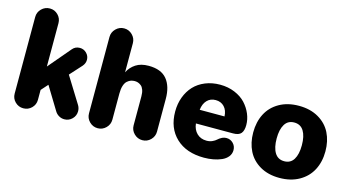

<svg xmlns="http://www.w3.org/2000/svg" viewBox="-85 -1123 2691 1475"><g transform="rotate(15 1260.5 -385.5)"><path d="M64.9 -84V-693.8Q64.9 -731.9 92.3 -759Q119.6 -786.1 158.2 -786.1Q196.3 -786.1 223.1 -759Q250 -731.9 250 -693.8V-349.1L400.9 -526.9Q422.9 -553.2 459 -553.2Q489.7 -553.2 512 -531Q534.2 -508.8 534.2 -478Q534.2 -450.2 514.2 -426.8L429.2 -333L558.1 -125Q570.8 -103.5 570.8 -79.1Q570.8 -43 545.2 -17.6Q519.5 7.8 483.9 7.8Q460.4 7.8 440.7 -3.7Q420.9 -15.1 409.2 -34.2L297.9 -216.8L250 -163.1V-84Q250 -45.9 222.9 -19Q195.8 7.8 157.2 7.8Q119.1 7.8 92 -19Q64.9 -45.9 64.9 -84Z M655.8 -85V-692.9Q655.8 -731 683.3 -758.5Q710.9 -786.1 749 -786.1Q787.1 -786.1 814.5 -758.5Q841.8 -731 841.8 -692.9V-461.9Q862.8 -504.4 903.1 -530.8Q943.4 -557.1 1004.9 -557.1Q1104.5 -557.1 1150.6 -501Q1196.8 -444.8 1196.8 -345.2V-85Q1196.8 -46.9 1169.4 -19.5Q1142.1 7.8 1104 7.8Q1065.9 7.8 1038.3 -19.5Q1010.7 -46.9 1010.7 -85V-315.9Q1010.7 -345.7 1003.2 -366.7Q995.6 -387.7 982.9 -397.7Q970.2 -407.7 957.8 -411.9Q945.3 -416 931.6 -416Q915.5 -416 901.4 -411.1Q887.2 -406.2 872.8 -393.8Q858.4 -381.3 850.1 -355.7Q841.8 -330.1 841.8 -293V-85Q841.8 -46.9 814.5 -19.5Q787.1 7.8 749 7.8Q710.9 7.8 683.3 -19.5Q655.8 -46.9 655.8 -85Z M1291.5 -271Q1291.5 -333 1311.3 -386Q1331.1 -439 1366.9 -477.3Q1402.8 -515.6 1456.1 -537.4Q1509.3 -559.1 1573.2 -559.1Q1636.7 -559.1 1689.9 -536.9Q1743.2 -514.6 1776.4 -478.8Q1809.6 -442.9 1827.9 -399.4Q1846.2 -356 1846.2 -311Q1846.2 -266.6 1828.1 -244.9Q1810.1 -223.1 1764.2 -223.1H1469.2Q1474.6 -174.3 1504.6 -145.3Q1534.7 -116.2 1581.5 -116.2Q1606.9 -116.2 1627.2 -125.5Q1647.5 -134.8 1659.2 -146Q1670.9 -157.2 1688.5 -166.5Q1706.1 -175.8 1726.6 -175.8Q1757.3 -175.8 1779.3 -153.6Q1801.3 -131.3 1801.3 -99.1Q1801.3 -69.8 1783.2 -47.1Q1765.1 -24.4 1735.1 -11.2Q1705.1 2 1669.9 8.5Q1634.8 15.1 1596.2 15.1Q1455.1 15.1 1373.3 -62.3Q1291.5 -139.6 1291.5 -271ZM1470.2 -332H1667.5Q1665.5 -379.9 1639.2 -408Q1612.8 -436 1570.3 -436Q1528.3 -436 1502 -408.2Q1475.6 -380.4 1470.2 -332Z M1912.1 -271Q1912.1 -354.5 1945.3 -419.2Q1978.5 -483.9 2044.4 -521.5Q2110.4 -559.1 2200.2 -559.1Q2290.5 -559.1 2356.2 -521Q2421.9 -482.9 2453.9 -418.9Q2485.8 -355 2485.8 -272.9Q2485.8 -189.5 2452.1 -124.8Q2418.5 -60.1 2352.1 -22.5Q2285.6 15.1 2195.8 15.1Q2106 15.1 2041 -22.7Q1976.1 -60.5 1944.1 -124.5Q1912.1 -188.5 1912.1 -271ZM2098.1 -272.9Q2098.1 -200.2 2123.3 -159.2Q2148.4 -118.2 2198.7 -118.2Q2249 -118.2 2273.9 -158.9Q2298.8 -199.7 2298.8 -272Q2298.8 -343.8 2273.7 -384.8Q2248.5 -425.8 2197.8 -425.8Q2147.9 -425.8 2123 -385Q2098.1 -344.2 2098.1 -272.9Z"/></g></svg>

Font: Jellee Roman
Style: Bold
Weight: 700
Designer: Alfredo Marco Pradil
Foundry: Alfredo Marco Pradil and JAM Design
Version: Version 1.000